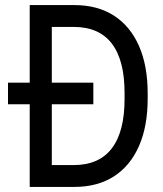

<svg xmlns="http://www.w3.org/2000/svg" viewBox="-20 -736 640 756"><path d="M97 0V-716H272.5Q364 -716 428.5 -674.5Q493 -633 527.2 -555.2Q561.5 -477.5 561.5 -367.5V-348.5Q561.5 -238.5 527.2 -160.8Q493 -83 428.5 -41.5Q364 0 272.5 0ZM11.5 -325.5V-410.5H347.5V-325.5ZM184 -86H270Q370 -86 420.2 -151.8Q470.5 -217.5 470.5 -346V-370Q470.5 -499 420.2 -564.5Q370 -630 270 -630H184Z"/></svg>

Font: Google Sans Code
Style: Regular
Weight: 400
Monospace: yes
Designer: Google Sans Code Authors
Foundry: Google LLC
Version: Version 6.000